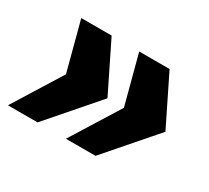

<svg xmlns="http://www.w3.org/2000/svg" viewBox="-88 -647 714 657"><g transform="rotate(30 269.0 -318.0)"><path d="M-1 -126 118 -317 67 -510H187L282 -317L116 -126ZM228 -126 347 -317 296 -510H416L511 -317L345 -126Z"/></g></svg>

Font: Sansita One
Style: Regular
Weight: 400
Version: Version 1.002